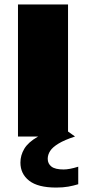

<svg xmlns="http://www.w3.org/2000/svg" viewBox="-20 -615 388 865"><path d="M61 0V-595H286.5V0ZM233 230Q151 230 111.5 199.2Q72 168.5 72 117.5Q72 84.5 89.5 55.2Q107 26 148.5 2Q190 -22 262 -40L318 0Q270.5 15.5 243.8 31.8Q217 48 206 65Q195 82 195 100.5Q195 122.5 211.8 135.5Q228.5 148.5 266.5 148.5Q279 148.5 295.5 145.5Q312 142.5 332.5 136V215Q311.5 221.5 287.5 225.8Q263.5 230 233 230Z"/></svg>

Font: Encode Sans SC SemiExpanded Black
Style: Regular
Weight: 900
Width: 6
Designer: Multiple Designers
Foundry: Impallari Type
Version: Version 3.002